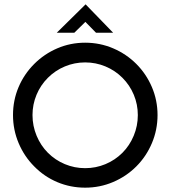

<svg xmlns="http://www.w3.org/2000/svg" viewBox="-20 -861 787 886"><path d="M138 -93Q92 -139 66 -200.5Q40 -262 40 -330Q40 -398 65.5 -458.5Q91 -519 138 -566Q184 -612 244.5 -638Q305 -664 373 -664Q441 -664 502 -638Q563 -612 609 -566Q655 -520 681 -459Q707 -398 707 -330Q707 -262 681 -200.5Q655 -139 609 -93Q563 -47 502 -21Q441 5 373 5Q305 5 244.5 -20.5Q184 -46 138 -93ZM201 -502Q167 -468 148.5 -423.5Q130 -379 130 -330Q130 -280 149 -234.5Q168 -189 201 -156Q235 -122 279.5 -103.5Q324 -85 373 -85Q422 -85 466.5 -103.5Q511 -122 545 -156Q578 -189 597 -234.5Q616 -280 616 -330Q616 -379 597.5 -423.5Q579 -468 545 -502Q511 -536 466.5 -554.5Q422 -573 373 -573Q324 -573 279.5 -554.5Q235 -536 201 -502ZM374 -760 323 -710H242L375 -841L502 -710H423Z"/></svg>

Font: Sulphur Point
Style: Bold
Weight: 700
Designer: Noponies / Dale Sattler
Foundry: Noponies
Version: Version 1.000; ttfautohint (v1.8)